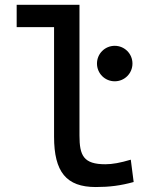

<svg xmlns="http://www.w3.org/2000/svg" viewBox="-20 -752 626 782"><path d="M370.1 9.8C425.8 9.8 471.7 3.9 524.4 -10.7L512.7 -101.6C469.7 -88.9 438.5 -83 409.2 -83C320.3 -83 303.7 -118.2 303.7 -200.2V-732.4H47.9V-641.6H200.2V-195.3C200.2 -51.8 250 9.8 370.1 9.8ZM447.3 -420.9C487.3 -420.9 519.5 -453.1 519.5 -493.2C519.5 -533.2 487.3 -565.4 447.3 -565.4C407.2 -565.4 375 -533.2 375 -493.2C375 -453.1 407.2 -420.9 447.3 -420.9Z"/></svg>

Font: Cascadia Code PL
Style: Regular
Weight: 400
Monospace: yes
Designer: Aaron Bell
Foundry: Saja Typeworks
Version: Version 2404.023